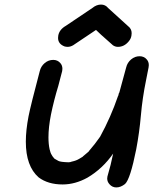

<svg xmlns="http://www.w3.org/2000/svg" viewBox="-20 -791 671 840"><path d="M489 29Q471 29 459 15Q449 4 449 -10Q449 -14 450 -19Q465 -69 475 -119Q429 -53 363 -14Q309 16 254 16Q190 16 149 -15Q93 -64 93 -171Q93 -221 105 -283Q115 -333 154 -480Q159 -501 175.5 -515Q192 -529 213 -529Q232 -529 244 -515Q253 -505 253 -490Q253 -485 252 -480L235 -415Q216 -353 203 -290Q192 -234 192 -190Q192 -161 197 -138Q199 -130 201 -124Q203 -118 207 -112Q207 -110 218 -97Q226 -92 235.5 -87Q245 -82 280 -81Q287 -81 294 -84Q314 -88 328 -97L343 -106H342L368 -128L369 -130Q396 -161 418 -193Q465 -279 496 -370Q497 -371 498 -374Q499 -383 502 -386L532 -496Q537 -517 553.5 -531Q570 -545 591 -545Q610 -545 622 -531Q631 -521 631 -506Q631 -501 630 -496L619 -440Q603 -362 596.5 -287Q590 -212 576 -138Q550 -7 527 14Q508 29 489 29ZM422 -771Q441 -771 453 -756L540 -677Q556 -665 556 -646Q556 -641 555 -635Q553 -622 544 -611Q524 -586 496 -586Q484 -586 474 -593Q408 -651 400 -660Q399 -659 300 -593Q288 -586 276 -586Q269 -586 262 -588Q234 -599 234 -625Q234 -630 235 -636Q240 -662 268 -678L384 -756Q402 -771 422 -771Z"/></svg>

Font: Bad Comic
Style: Italic
Weight: 400
Italic angle: -11°
Designer: GGBotNet
Foundry: GGBotNet
Version: 0.95